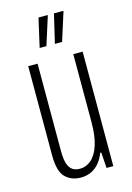

<svg xmlns="http://www.w3.org/2000/svg" viewBox="-113 -781 586 852"><g transform="rotate(-15 179.5 -355.5)"><path d="M151 12Q108 12 80 -15Q52 -42 52 -117V-526H95V-124Q95 -103 97.5 -85.5Q100 -68 107 -54.5Q114 -41 126 -34Q138 -27 158 -27Q185 -27 208.5 -47Q232 -67 245.5 -108.5Q259 -150 259 -212V-526H302V0H271L266 -72H261Q249 -41 231.5 -22.5Q214 -4 193.5 4Q173 12 151 12ZM122 -591 152 -723H194V-720L153 -591ZM192 -591 223 -723H265L266 -720L225 -591Z"/></g></svg>

Font: Archivo ExtraCondensed Thin
Style: Regular
Weight: 250
Width: 2
Designer: Hector Gatti
Foundry: Omnibus-Type
Version: Version 2.001